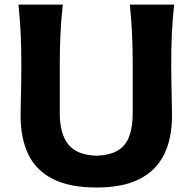

<svg xmlns="http://www.w3.org/2000/svg" viewBox="-20 -809 845 843"><path d="M404.4 14.3Q518.5 14.3 591.6 -22.5Q664.8 -59.3 700 -129.6Q735.2 -199.9 735.2 -301.1Q735.2 -321.7 734.4 -357.8Q733.6 -394 732.7 -437.8Q731.8 -481.7 731.8 -525.1Q731.8 -601.3 734.6 -662.4Q737.5 -723.6 744.7 -788.8H550.2Q556.6 -723.6 559.7 -662.4Q562.7 -601.3 562.7 -525.1V-312.2Q562.7 -251.5 547.5 -210.5Q532.3 -169.4 497.5 -148.4Q462.7 -127.4 403.9 -125.3Q317.8 -127.9 280.2 -174.5Q242.5 -221.2 242.5 -311.8V-525.1Q242.5 -601.3 245.6 -662.4Q248.6 -723.6 255.8 -788.8H61.2Q67.7 -723.6 70.7 -662.4Q73.8 -601.3 73.8 -525.1Q73.8 -481.7 73 -438.4Q72.2 -395 71.3 -359.2Q70.4 -323.3 70.4 -301.6Q70.4 -202 104.3 -131.3Q138.3 -60.6 211.9 -23.2Q285.6 14.3 404.4 14.3Z"/></svg>

Font: Pinar-VF-FD
Style: Regular
Weight: 300
Designer: Amin Abedi
Version: Version 3.0